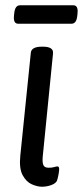

<svg xmlns="http://www.w3.org/2000/svg" viewBox="-20 -702 314 728"><path d="M139 6Q122 6 101 -3Q80 -12 66 -37.5Q52 -63 57 -112L97 -503Q100 -525 139 -525H143Q184 -525 181 -499L142 -108Q140 -86 144.5 -76Q149 -66 164 -66Q178 -66 185.5 -68.5Q193 -71 198 -71Q206 -71 204 -55Q203 -45 200.5 -33.5Q198 -22 196 -17Q192 -7 175 -0.5Q158 6 139 6ZM49 -612Q30 -612 33 -642L34 -652Q37 -682 56 -682H258Q277 -682 274 -652L273 -642Q270 -612 251 -612Z"/></svg>

Font: Asap Condensed Condensed Regular
Style: Italic
Weight: 400
Width: 3
Italic angle: -6°
Designer: Pablo Cosgaya
Foundry: Omnibus-Type
Version: Version 3.001; ttfautohint (v1.8.4.7-5d5b)